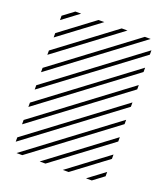

<svg xmlns="http://www.w3.org/2000/svg" viewBox="-144 -841 868 997"><g transform="rotate(20 290.0 -342.5)"><path d="M40 -695 100 -740H132L40 -671ZM40 -599 228 -740H260L40 -575ZM40 -503 356 -740H388L40 -479ZM40 -407 484 -740H516L40 -383ZM40 -311 540 -686V-662L40 -287ZM40 -215 540 -590V-566L40 -191ZM40 -119 540 -494V-470L40 -95ZM40 -23 540 -398V-374L40 1ZM540 -278 96 55H64L540 -302ZM540 10 480 55H448L540 -14ZM540 -86 352 55H320L540 -110ZM540 -182 224 55H192L540 -206Z"/></g></svg>

Font: Cane Nero
Style: Regular
Weight: 400
Version: Version 1.000